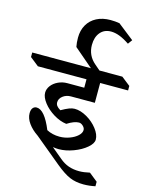

<svg xmlns="http://www.w3.org/2000/svg" viewBox="-260 -1381 1354 1766"><g transform="rotate(15 417.0 -498.5)"><path d="M286 -403Q286 -385 296.5 -370.5Q307 -356 333 -340Q377 -365 406 -376Q435 -387 458 -387Q514 -387 575 -352Q636 -317 677 -264Q718 -211 718 -163Q718 -126 670 -85Q622 -44 549.5 -17Q477 10 410 10Q385 10 355 5L458 91Q498 125 543.5 141Q589 157 644 157Q689 157 745 144L826 209V252Q769 264 714 264Q639 264 582 239.5Q525 215 446 150L192 -60Q135 -98 101 -145.5Q67 -193 67 -240Q67 -274 81 -291Q95 -308 117 -308Q193 -308 265 -132Q319 -103 388 -103Q436 -103 482.5 -120Q529 -137 558 -164Q587 -191 587 -219Q587 -239 568 -257Q549 -275 529 -275Q484 -275 418 -233Q356 -241 295 -278.5Q234 -316 195 -366.5Q156 -417 156 -460Q156 -496 180 -527.5Q204 -559 244.5 -578Q285 -597 331 -597H492V-677H29L-54 -743V-786H505L325 -940Q317 -979 317 -1027Q317 -1097 347.5 -1150Q378 -1203 434 -1232Q490 -1261 565 -1261Q610 -1261 651 -1254L805 -1133L775 -1092Q721 -1128 678.5 -1144Q636 -1160 598 -1160Q533 -1160 495.5 -1115Q458 -1070 458 -996Q458 -895 536 -829L586 -786H804L888 -720V-677H622V-488H395Q350 -488 318 -463Q286 -438 286 -403Z"/></g></svg>

Font: InknutAntiqua
Style: Medium
Weight: 500
Designer: Claus Eggers Srensen
Foundry: Claus Eggers Srensen
Version: Version 1.000; ttfautohint (v1.2) -l 7 -r 28 -G 50 -x 13 -D 